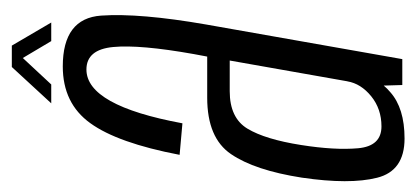

<svg xmlns="http://www.w3.org/2000/svg" viewBox="-222 -516 738 341"><g transform="rotate(-90 147.5 -345.0)"><path d="M167.5 0 166.5 -33Q161.5 -27 155 -21.5Q126.5 4 72.5 4Q15 4 2.8 -44.8Q-9.5 -93.5 3 -178.5Q16 -262 44.8 -304.2Q73.5 -346.5 145 -346.5H218L222.5 -370.5Q239.5 -466 235 -513.5Q230.5 -561 195 -561Q131 -561 99.5 -390.5L43.5 -395.5Q64.5 -505.5 99.8 -554.2Q135 -603 200.5 -603Q286 -603 290.8 -534.8Q295.5 -466.5 275 -348.5L213.5 0ZM174 -97 211 -306.5H156.5Q109 -306.5 90 -275Q71 -243.5 61 -180Q51.5 -120 55.2 -78.5Q59 -37 94 -37Q125 -37 147.5 -55.2Q170 -73.5 174 -97.5ZM135 -623.5 199.5 -693.5H237.5L278.5 -623.5H245.5L215.5 -674L168.5 -623.5Z"/></g></svg>

Font: Anybody Condensed Light
Style: Italic
Weight: 300
Width: 3
Italic angle: -10°
Designer: Tyler Finck
Foundry: Etcetera Type Company
Version: Version 1.010; ttfautohint (v1.8.3) -l 8 -r 50 -G 200 -x 14 